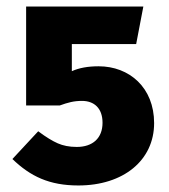

<svg xmlns="http://www.w3.org/2000/svg" viewBox="-20 -551 519 588"><path d="M419 -531H60V-228H163C188 -237 206 -242 231 -242C268 -242 294 -220 294 -175C294 -128 264 -101 215 -101C192 -101 173 -105 157 -112C141 -119 121 -131 97 -149L18 -64C73 -11 131 17 220 17C358 17 452 -60 452 -174C452 -283 376 -348 282 -348C249 -348 222 -343 200 -333V-416H397Z"/></svg>

Font: Fira Sans
Style: Bold
Weight: 700
Designer: Carrois Corporate & Edenspiekermann AG
Foundry: Carrois Corporate GbR & Edenspiekermann AG
Version: Version 4.203